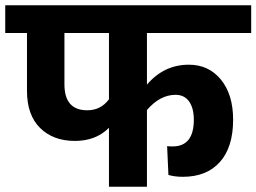

<svg xmlns="http://www.w3.org/2000/svg" viewBox="-40 -713 979 733"><path d="M919 -587H521V-390Q586 -466 681 -466Q757 -466 803.5 -409Q850 -352 850 -256Q850 -151 799.5 -94.5Q749 -38 658 -38Q628 -38 603 -45L598 -155Q605 -154 619 -154Q700 -154 700 -256Q700 -300 682 -325.5Q664 -351 630 -351Q571 -351 521 -293V0H376V-225Q326 -175 246 -175Q163 -175 113 -224.5Q63 -274 63 -366V-587H-20V-693H919ZM293 -292Q345 -292 376 -334V-587H206V-391Q206 -292 293 -292Z"/></svg>

Font: FiraGO
Style: Bold
Weight: 700
Designer: bBox Type
Foundry: bBox Type GmbH
Version: Version 1.001;PS 001.001;hotconv 1.0.88;makeotf.lib2.5.64775